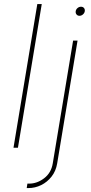

<svg xmlns="http://www.w3.org/2000/svg" viewBox="-20 -748 461 972"><path d="M191.4 -727.5 70.8 0H48.3L168.9 -727.5ZM350.1 -542.5H372.6L269.5 79.1Q263.2 117.7 241.2 145.8Q219.2 173.8 188.5 189Q157.7 204.1 124 204.1H115.2L118.7 181.6H127.4Q168 181.6 203.6 154.3Q239.3 127 247.1 79.1ZM382.3 -668Q373 -668 367.4 -674.8Q361.8 -681.6 363.3 -691.4Q364.7 -700.7 372.6 -707.3Q380.4 -713.9 390.1 -713.9Q399.9 -713.9 405.3 -707.3Q410.6 -700.7 409.2 -691.4Q407.7 -681.6 399.7 -674.8Q391.6 -668 382.3 -668Z"/></svg>

Font: Inter 16pt Thin
Style: Italic
Weight: 250
Italic angle: -9.3988°
Version: Version 4.001;git-66647c0bb